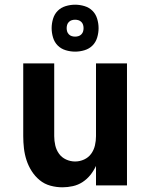

<svg xmlns="http://www.w3.org/2000/svg" viewBox="-20 -790 640 818"><path d="M246 8Q220 8 194.5 1Q169 -6 149 -22.5Q129 -39 115 -61Q101 -83 93 -107.5Q85 -132 82 -158Q79 -184 79 -210V-520H211V-210Q211 -190 215.5 -170.5Q220 -151 231.5 -135Q243 -119 261.5 -110.5Q280 -102 300 -102Q320 -102 338.5 -110.5Q357 -119 368.5 -135Q380 -151 384.5 -170.5Q389 -190 389 -210V-520H521V0H389V-83Q379 -62 365 -44.5Q351 -27 332 -14.5Q313 -2 290.5 3Q268 8 246 8ZM300 -570Q280 -570 260 -576Q240 -582 226 -596Q212 -610 206 -630Q200 -650 200 -670Q200 -690 206 -710Q212 -730 226 -744Q240 -758 260 -764Q280 -770 300 -770Q320 -770 340 -764Q360 -758 374 -744Q388 -730 394 -710Q400 -690 400 -670Q400 -650 394 -630Q388 -610 374 -596Q360 -582 340 -576Q320 -570 300 -570ZM300 -634Q307 -634 314 -636Q321 -638 326.5 -643.5Q332 -649 334 -656Q336 -663 336 -670Q336 -677 334 -684Q332 -691 326.5 -696.5Q321 -702 314 -704Q307 -706 300 -706Q293 -706 286 -704Q279 -702 273.5 -696.5Q268 -691 266 -684Q264 -677 264 -670Q264 -663 266 -656Q268 -649 273.5 -643.5Q279 -638 286 -636Q293 -634 300 -634Z"/></svg>

Font: Iosevka SS04 XBd Ex
Style: Regular
Weight: 800
Width: 7
Monospace: yes
Designer: Belleve Invis
Foundry: Belleve Invis
Version: Version 19.0.0; ttfautohint (v1.8.4)